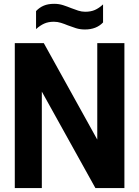

<svg xmlns="http://www.w3.org/2000/svg" viewBox="-20 -960 710 980"><path d="M55.5 0V-740H203.5L476.5 -247.5V-740H615V0H467L193.5 -492.5V0ZM413.5 -809.5Q389 -809.5 367.5 -816.2Q346 -823 326.5 -830.5Q308.5 -838 291 -843.5Q273.5 -849 255 -849Q226.5 -849 205.5 -839.5Q184.5 -830 164 -811.5V-903.5Q181.5 -922 203.5 -931.2Q225.5 -940.5 256.5 -940.5Q281 -940.5 302.5 -933.5Q324 -926.5 343.5 -918.5Q361.5 -911.5 379 -905.8Q396.5 -900 415 -900Q443.5 -900 464.5 -909.2Q485.5 -918.5 506 -937.5V-845.5Q472 -809.5 413.5 -809.5Z"/></svg>

Font: Encode Sans Condensed Condensed
Style: Bold
Weight: 700
Width: 3
Designer: Multiple Designers
Foundry: Impallari Type
Version: Version 3.000; ttfautohint (v1.8.3) -l 8 -r 50 -G 200 -x 14 